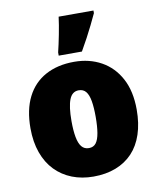

<svg xmlns="http://www.w3.org/2000/svg" viewBox="-88 -865 785 945"><g transform="rotate(-10 304.0 -392.5)"><path d="M569 -278Q569 -209 551 -155Q533 -101 498.5 -64.5Q464 -28 414.5 -9Q365 10 303 10Q245 10 196.5 -9Q148 -28 112.5 -64.5Q77 -101 57.5 -155Q38 -209 38 -278Q38 -370 70 -433.5Q102 -497 162.5 -530Q223 -563 306 -563Q382 -563 441.5 -530Q501 -497 535 -433.5Q569 -370 569 -278ZM243 -278Q243 -231 249 -198Q255 -165 268.5 -148.5Q282 -132 305 -132Q328 -132 340.5 -148.5Q353 -165 358.5 -198Q364 -231 364 -278Q364 -325 358.5 -357Q353 -389 340 -405Q327 -421 304 -421Q271 -421 257 -385Q243 -349 243 -278ZM237 -622Q241 -639 246 -661Q251 -683 255.5 -707Q260 -731 264 -754Q268 -777 270 -795H444V-782Q431 -754 417 -725.5Q403 -697 387.5 -668Q372 -639 353 -606H237Z"/></g></svg>

Font: Noto Sans Display Black
Style: Regular
Weight: 900
Designer: Monotype Design Team
Foundry: Monotype Imaging Inc.
Version: Version 2.003